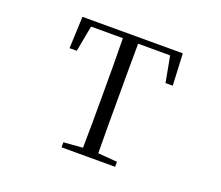

<svg xmlns="http://www.w3.org/2000/svg" viewBox="-120 -903 1240 1077"><g transform="rotate(20 500.0 -364.0)"><path d="M192 -538H235L264 -693H454C456 -593 456 -492 456 -391V-337C456 -236 456 -137 454 -39L340 -30V0H660V-30L545 -39C544 -138 544 -237 544 -337V-391C544 -493 544 -594 545 -693H736L765 -538H808L799 -728H200Z"/></g></svg>

Font: Harano Aji Mincho CN
Style: Regular
Weight: 400
Foundry: Masamichi Hosoda
Version: HaranoAjiMinchoCN-Regular version 20230610;ttx 4.39.4